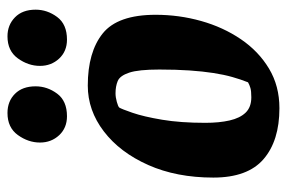

<svg xmlns="http://www.w3.org/2000/svg" viewBox="-150 -624 785 526"><g transform="rotate(-90 243.0 -360.5)"><path d="M210 12Q121 12 70.5 -31.5Q20 -75 20 -169Q20 -270 54.5 -347.5Q89 -425 146.5 -469Q204 -513 272 -513Q364 -513 415 -472Q466 -431 466 -327Q466 -263 449 -202.5Q432 -142 399 -93.5Q366 -45 318.5 -16.5Q271 12 210 12ZM240 -65Q257 -65 265.5 -67.5Q274 -70 281 -74Q289 -94 295.5 -117Q302 -140 306.5 -169Q311 -198 313.5 -234.5Q316 -271 316 -317Q316 -374 307.5 -399.5Q299 -425 284.5 -431Q270 -437 251 -437Q240 -437 227.5 -433.5Q215 -430 212 -427Q208 -421 197.5 -390.5Q187 -360 178.5 -309.5Q170 -259 170 -191Q170 -153 176.5 -124.5Q183 -96 198 -80.5Q213 -65 240 -65ZM398 -570Q366 -570 346 -591.5Q326 -613 326 -644Q326 -676 346.5 -704.5Q367 -733 407 -733Q438 -733 459 -712.5Q480 -692 480 -656Q480 -624 460 -597Q440 -570 398 -570ZM188 -570Q156 -570 136 -591.5Q116 -613 116 -644Q116 -676 136.5 -704.5Q157 -733 197 -733Q229 -733 249.5 -712.5Q270 -692 270 -656Q270 -624 250 -597Q230 -570 188 -570Z"/></g></svg>

Font: Faustina Light ExtraBold
Style: Italic
Weight: 800
Italic angle: -8°
Version: Version 1.200